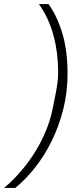

<svg xmlns="http://www.w3.org/2000/svg" viewBox="-85 -780 407 938"><path d="M245 -419Q245 -329 224 -246Q203 -163 167.5 -91Q132 -19 86 39Q40 97 -10 138H-65Q-22 102 16 58Q54 14 85 -35.5Q116 -85 138.5 -139Q161 -193 172 -248L188 -328Q193 -354 196 -378Q199 -402 199 -426Q199 -523 176 -608Q153 -693 105 -760H152Q194 -702 219.5 -617.5Q245 -533 245 -419Z"/></svg>

Font: IBM Plex Sans Cond Light
Style: Italic
Weight: 300
Width: 3
Italic angle: -11°
Designer: Mike Abbink, Paul van der Laan, Pieter van Rosmalen
Foundry: Bold Monday
Version: Version 1.3